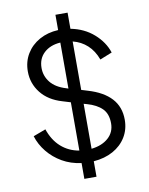

<svg xmlns="http://www.w3.org/2000/svg" viewBox="-100 -917 847 1089"><g transform="rotate(-10 323.0 -372.5)"><path d="M296 100H366V11Q430 6 478 -20.5Q526 -47 553 -91Q580 -135 580 -191Q580 -265 535 -314Q490 -363 402 -389L366 -400V-679Q414 -667 449 -635Q484 -603 503 -551L573 -579Q553 -641 498.5 -689Q444 -737 366 -752V-845H296V-757Q235 -754 187.5 -727.5Q140 -701 113 -656.5Q86 -612 86 -555Q86 -486 128.5 -432Q171 -378 250 -355L296 -341V-63Q236 -73 192.5 -111.5Q149 -150 127 -215L55 -188Q70 -139 104 -97Q138 -55 186.5 -27Q235 1 296 9ZM284 -424Q224 -442 195 -478.5Q166 -515 166 -561Q166 -615 201.5 -648Q237 -681 296 -685V-420ZM384 -315Q440 -299 470 -269Q500 -239 500 -184Q500 -133 463.5 -100.5Q427 -68 366 -61V-320Z"/></g></svg>

Font: Plus Jakarta Sans
Style: Regular
Weight: 400
Designer: Gumpita Rahayu
Foundry: Tokotype
Version: Version 2.004; ttfautohint (v1.8.3)